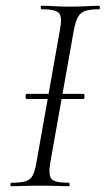

<svg xmlns="http://www.w3.org/2000/svg" viewBox="-20 -645 366 665"><path d="M73 -302Q70 -302 69 -306.5Q68 -311 69 -315.5Q70 -320 73 -320H269Q272 -320 272.5 -315.5Q273 -311 272.5 -306.5Q272 -302 269 -302ZM19 0Q16 0 16 -6Q16 -12 19 -12Q51 -12 68 -17Q85 -22 93 -37Q101 -52 106 -81L188 -544Q196 -587 184 -600Q172 -613 124 -613Q121 -613 121 -619Q121 -625 124 -625Q144 -625 169 -623.5Q194 -622 222 -622Q254 -622 279.5 -623.5Q305 -625 324 -625Q326 -625 326 -619Q326 -613 324 -613Q292 -613 275 -607Q258 -601 250 -586Q242 -571 236 -542L154 -81Q147 -38 158.5 -25Q170 -12 219 -12Q221 -12 221 -6Q221 0 219 0Q199 0 174 -1Q149 -2 118 -2Q90 -2 64.5 -1Q39 0 19 0Z"/></svg>

Font: Cormorant Infant Light
Style: Italic
Weight: 300
Italic angle: -10°
Designer: Christian Thalmann (Catharsis Fonts)
Foundry: Catharsis Fonts
Version: Version 4.001